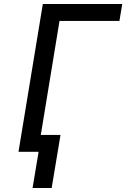

<svg xmlns="http://www.w3.org/2000/svg" viewBox="-20 -755 640 955"><path d="M142 180 172 0H72L193 -735H588L574 -651H276L183 -84H281L237 180Z"/></svg>

Font: Iosevka Custom Medium Oblique
Style: Regular
Weight: 500
Italic angle: -9°
Designer: Belleve Invis
Foundry: Belleve Invis
Version: Version 27.0.1